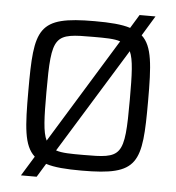

<svg xmlns="http://www.w3.org/2000/svg" viewBox="-55 -794 828 901"><g transform="rotate(5 359.0 -344.0)"><path d="M77 55H151L190 -9C230 4 285 8 359 8C627 8 641 -49 641 -344C641 -511 636 -602 584 -649L641 -743H566L527 -679C487 -692 432 -696 359 -696C90 -696 77 -639 77 -344C77 -176 81 -86 134 -38ZM183 -118C164 -156 162 -225 162 -344C162 -617 175 -622 359 -622C416 -622 457 -622 486 -612ZM359 -66C301 -66 260 -66 231 -76L535 -570C553 -531 555 -463 555 -344C555 -71 542 -66 359 -66Z"/></g></svg>

Font: Saira UNSAM SC
Style: Regular
Weight: 400
Designer: Hector Gatti with collaboration of the Omnibus-Type team
Foundry: Omnibus-Type
Version: Version 1.072;PS 001.072;hotconv 1.0.88;makeotf.lib2.5.64775